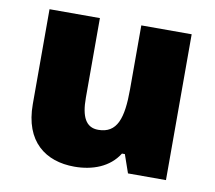

<svg xmlns="http://www.w3.org/2000/svg" viewBox="-67 -630 804 717"><g transform="rotate(10 335.0 -271.5)"><path d="M604 -553H413V-311C413 -201 394 -141 322 -141C275 -141 256 -179 256 -251V-553H65V-193C65 -51 149 10 258 10C326 10 390 -13 425 -69H436L460 0H604Z"/></g></svg>

Font: Noto Sans Myanmar UI Black
Style: Regular
Weight: 900
Designer: Monotype Design Team
Foundry: Monotype Imaging Inc.
Version: Version 2.103